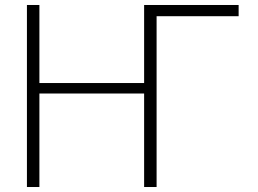

<svg xmlns="http://www.w3.org/2000/svg" viewBox="-20 -750 1035 770"><path d="M608 -685V0H558V-375H138V0H88V-730H138V-417H558V-730H937V-685Z"/></svg>

Font: Mplus 1p Light
Style: Regular
Weight: 300
Version: Version 1.061